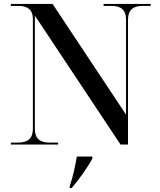

<svg xmlns="http://www.w3.org/2000/svg" viewBox="-20 -734 810 975"><path d="M35 0H275V-10H230C183 -10 157 -30 157 -80V-655L592 0H630V-634C630 -684 657 -704 704 -704H745V-714H506V-704H547C594 -704 620 -684 620 -635V-152L247 -714H35V-704H73C120 -704 147 -685 147 -638V-80C147 -30 120 -10 73 -10H35ZM334 212V221H344C384 174 427 113 449 71V61H370C362 111 351 160 334 212Z"/></svg>

Font: Noto Serif Display Medium
Style: Regular
Weight: 500
Designer: Monotype Design Team
Foundry: Monotype Imaging Inc.
Version: Version 2.009